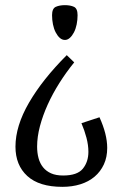

<svg xmlns="http://www.w3.org/2000/svg" viewBox="-20 -551 501 745"><path d="M232 -396Q221 -396 212 -404Q203 -412 196 -425.5Q189 -439 185.5 -456.5Q182 -474 182 -492Q182 -518 196.5 -524.5Q211 -531 232 -531Q253 -531 267 -524.5Q281 -518 281 -492Q281 -474 277.5 -456.5Q274 -439 267 -425.5Q260 -412 251 -404Q242 -396 232 -396ZM268 -309Q237 -271 210.5 -229Q184 -187 165 -145Q146 -103 135 -61.5Q124 -20 124 18Q124 42 129.5 62.5Q135 83 147 98Q159 113 178 121.5Q197 130 225 130Q280 130 301.5 103.5Q323 77 323 38Q323 12 315.5 -16.5Q308 -45 296 -73L366 -96Q396 -30 396 23Q396 59 383 87Q370 115 347 134.5Q324 154 292 164Q260 174 222 174Q132 174 86 132Q40 90 40 18Q40 -62 92.5 -152.5Q145 -243 239 -337Z"/></svg>

Font: Combo
Style: Regular
Weight: 400
Designer: Eduardo Rodriguez Tunni
Foundry: Eduardo Rodriguez Tunni
Version: Version 1.001